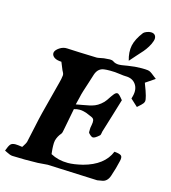

<svg xmlns="http://www.w3.org/2000/svg" viewBox="-153 -1130 1104 1241"><g transform="rotate(15 399.5 -510.0)"><path d="M610.8 -801.8Q625.5 -819.3 649.9 -846.2Q674.3 -873 687.3 -887.9Q700.2 -902.8 713.9 -924.8Q727.5 -946.8 733.9 -967.8Q740.7 -988.8 732.2 -1002.9Q723.6 -1017.1 702.1 -1017.1Q689.9 -1017.1 675.5 -1011.7Q661.1 -1006.3 653.8 -999Q613.8 -947.3 604 -901.9Q594.7 -856.4 610.8 -801.8ZM323.2 -273.9 349.1 -408.2Q369.1 -414.1 387.2 -414.1Q399.4 -414.1 412.4 -411.1Q425.3 -408.2 431.9 -405.8Q438.5 -403.3 454.1 -396.5Q469.7 -389.6 473.1 -388.2Q486.3 -382.3 488.5 -369.9Q490.7 -357.4 486.6 -337.6Q482.4 -317.9 482.9 -310.1Q483.4 -305.2 482.9 -300.8Q482.4 -296.4 482.7 -291.5Q482.9 -286.6 484.9 -284.2Q503.4 -263.2 515.1 -263.2Q528.8 -263.2 557.1 -289.1Q559.1 -291 560.3 -295.2Q561.5 -299.3 562.5 -305.9Q563.5 -312.5 564 -314.9Q578.1 -359.4 602.8 -441.4Q627.4 -523.4 633.8 -543.9Q624.5 -555.2 620.6 -559.8Q616.7 -564.5 610.8 -570.3Q605 -576.2 601.3 -578.1Q597.7 -580.1 594.2 -580.1Q584.5 -580.1 573.7 -567.4Q563 -554.7 541 -521Q529.8 -504.4 511 -489.5Q492.2 -474.6 475.1 -467.8Q459 -461.4 440.9 -457.3Q422.9 -453.1 395.3 -448.5Q367.7 -443.8 353 -440.9L365.2 -490.2Q369.6 -511.7 377 -535.2Q383.3 -555.7 396.7 -596.2Q410.2 -636.7 416 -657.2Q431.6 -703.1 473.1 -707Q485.4 -709 512.2 -709Q532.7 -709 543.9 -708Q555.2 -707.5 579.6 -703.9Q604 -700.2 617.2 -700.2Q663.1 -700.2 685.5 -668.5Q708 -636.7 695.8 -588.9Q694.8 -582 690.9 -570.8L738.8 -526.9Q768.6 -552.7 774.9 -562Q779.3 -568.8 780.8 -575.2Q785.6 -595.2 751 -683.6Q749 -689 748 -691.9Q755.9 -697.3 775.6 -710.4Q795.4 -723.6 810.1 -733.9Q802.2 -739.3 788.1 -751Q773.9 -762.7 764.4 -768.3Q754.9 -773.9 745.1 -774.9Q731 -776.9 705.1 -776.9Q660.6 -776.9 612.8 -769Q606.9 -768.1 594.2 -765.9Q581.5 -763.7 572.5 -762.5Q563.5 -761.2 555.2 -761.2Q531.2 -761.2 515.1 -772.9Q506.3 -778.8 491.2 -778.8Q488.8 -778.8 452.1 -775.9Q445.3 -775.4 429.2 -771.7Q413.1 -768.1 404.8 -768.1Q272.9 -772 205.1 -775.9Q179.2 -777.3 155.5 -761.5Q131.8 -745.6 127.9 -729Q125 -711.9 138.9 -699.5Q152.8 -687 179.2 -684.1L191.9 -683.1Q205.6 -651.9 212.9 -631.8Q213.4 -630.9 216.6 -624.8Q219.7 -618.7 220.9 -616.2Q222.2 -613.8 223.4 -608.9Q224.6 -604 224.1 -600.1Q221.2 -574.2 213.9 -548.8Q205.1 -512.2 185.5 -439.5Q166 -366.7 157.2 -330.1Q147.9 -293.5 133.3 -223.9Q118.7 -154.3 111.8 -125Q109.9 -119.1 106.2 -112.5Q102.5 -106 97.4 -97.9Q92.3 -89.8 89.8 -85.9Q58.1 -90.8 43.9 -90.8Q21 -90.8 11 -79.6Q1 -68.4 -11.2 -34.2Q-5.4 -31.7 5.4 -26.1Q16.1 -20.5 25.4 -17.1Q34.7 -13.7 43.9 -13.2Q99.6 -11.2 127.9 -11.2Q142.6 -11.2 171.4 -11.7Q200.2 -12.2 213.9 -12.2Q224.1 -12.2 245.8 -14.6Q267.6 -17.1 278.8 -17.1Q344.2 -14.6 613.8 -2.9Q617.7 -2.9 642.1 -7.8Q678.2 -11.7 692.9 -53.2Q713.4 -113.8 723.1 -159.2Q730.5 -187.5 720.7 -197.3Q710.9 -207 673.8 -210Q634.3 -112.3 499 -76.2Q440.4 -62 400.9 -62Q336.4 -62 285.2 -89.8Q284.7 -94.2 283.2 -107.7Q281.7 -121.1 281.5 -127Q281.2 -132.8 280.8 -143.6Q280.3 -154.3 281 -163.1Q281.7 -171.9 283.2 -180.2Q291.5 -210.9 312 -233.9Q316.4 -239.7 317.9 -248Q318.8 -252 320.6 -261Q322.3 -270 323.2 -273.9Z"/></g></svg>

Font: Sonetni venez Italic
Style: Regular
Weight: 400
Italic angle: -14°
Designer: Alja Herlah
Foundry: Type Salon
Version: Version 1.000;hotconv 1.0.109;makeotfexe 2.5.65596